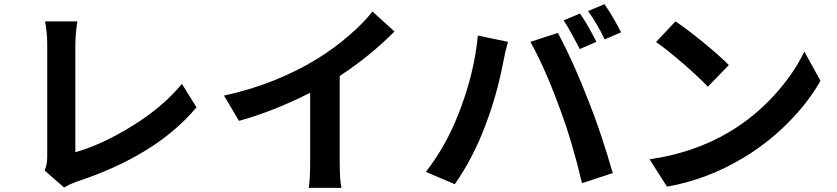

<svg xmlns="http://www.w3.org/2000/svg" viewBox="-20 -863 4040 927"><path d="M289.1 42 195.3 -40Q208 -67.4 208 -105.5V-647.5Q208 -708 197.3 -759.8H353.5Q343.8 -696.3 343.8 -647.5V-127.9Q473.6 -165 620.1 -255.9Q766.6 -346.7 858.4 -458L928.7 -344.7Q734.4 -112.3 348.6 14.6Q314.5 27.3 289.1 42Z M1620.1 -496.1V-86.9Q1620.1 11.7 1628.9 43.9H1470.7Q1477.5 1 1477.5 -86.9V-415Q1299.8 -325.2 1133.8 -279.3L1061.5 -401.4Q1312.5 -456.1 1516.6 -582Q1594.7 -630.9 1666 -692.4Q1737.3 -753.9 1778.3 -807.6L1884.8 -710.9Q1763.7 -589.8 1620.1 -496.1Z M2701.2 -764.6 2780.3 -797.9Q2820.3 -739.3 2859.4 -661.1L2779.3 -626Q2721.7 -736.3 2701.2 -764.6ZM2819.3 -809.6 2898.4 -842.8Q2942.4 -779.3 2978.5 -707L2899.4 -672.9Q2861.3 -752 2819.3 -809.6ZM2192.4 -310.5Q2269.5 -503.9 2287.1 -691.4L2432.6 -661.1Q2418.9 -614.3 2409.2 -560.5Q2378.9 -403.3 2324.2 -259.8Q2264.6 -100.6 2175.8 26.4L2036.1 -33.2Q2133.8 -159.2 2192.4 -310.5ZM2685.5 -332Q2615.2 -526.4 2541 -661.1L2673.8 -704.1Q2751 -558.6 2821.3 -376Q2880.9 -227.5 2938.5 -27.3L2790 21.5Q2743.2 -176.8 2685.5 -332Z M3241.2 -759.8Q3295.9 -723.6 3376.5 -657.7Q3457 -591.8 3499 -548.8L3397.5 -444.3Q3357.4 -487.3 3279.3 -555.2Q3201.2 -623 3147.5 -660.2ZM3116.2 -93.8Q3331.1 -125 3499 -224.6Q3621.1 -296.9 3717.3 -402.3Q3813.5 -507.8 3863.3 -614.3L3941.4 -472.7Q3882.8 -369.1 3786.1 -271.5Q3689.5 -173.8 3571.3 -102.5Q3393.6 4.9 3200.2 38.1Z"/></svg>

Font: Nasu
Style: Bold
Weight: 700
Designer: Ryoko NISHIZUKA (kana &amp; ideographs); Paul D. Hunt (Latin, Greek &amp; Cyrillic); Wenlong ZHANG (bopomofo); Sandoll C
Version: Version 2014.1215